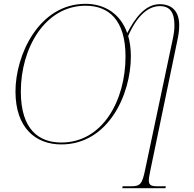

<svg xmlns="http://www.w3.org/2000/svg" viewBox="-20 -745 1018 1005"><path d="M301 11C546 11 665 -249 665 -450C665 -490 660 -526 651 -557C697 -662 755 -713 817 -713C868 -713 893 -682 893 -613C893 -586 890 -568 884 -539L740 142C724 219 715 230 665 230H622L620 240H846L848 230H805C772 230 759 225 759 199C759 186 763 168 768 142L907 -527C914 -560 918 -582 918 -613C918 -685 881 -723 816 -723C739 -723 686 -649 646 -572C609 -677 523 -725 428 -725C184 -725 61 -458 61 -266C61 -76 166 11 301 11ZM301 1C186 1 89 -64 89 -266C89 -494 216 -715 428 -715C548 -715 637 -642 637 -449C637 -222 519 1 301 1Z"/></svg>

Font: Noto Serif Display Thin
Style: Italic
Weight: 100
Italic angle: -12°
Designer: Monotype Design Team
Foundry: Monotype Imaging Inc.
Version: Version 2.009